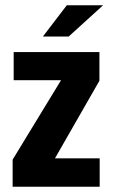

<svg xmlns="http://www.w3.org/2000/svg" viewBox="-20 -710 428 730"><path d="M372 -690H234L143 -571H241ZM358 -403V-512H32V-405H212L28 -103V0H359V-108H189Z"/></svg>

Font: Decalotype
Style: Bold
Weight: 700
Designer: Alfredo Marco Pradil
Foundry: Alfredo Marco Pradil
Version: Version 1.0